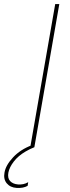

<svg xmlns="http://www.w3.org/2000/svg" viewBox="-82 -720 344 939"><path d="M188 -700H208L86 0H66ZM-60 124Q-54 88 -18 49.5Q18 11 74 -10L86 0Q63 9 43 21Q7 42 -14.5 70Q-36 98 -41 124Q-46 151 -32.5 165.5Q-19 180 6 182Q19 183 31.5 180.5Q44 178 56 171L53 189Q42 195 29 197.5Q16 200 -1 199Q-32 197 -49 176.5Q-66 156 -60 124Z"/></svg>

Font: Fixel Italic Variable 20240409 Display Thin
Style: Italic
Weight: 100
Italic angle: -10°
Designer: AlfaBravo + MacPaw
Foundry: Kyrylo Tkachov, Marchela Mozhyna, Serhii Makarenko, Maria Weinstein, Zakhar Kryvoshyya
Version: Version 1.211;Glyphs 3.2 (3225)